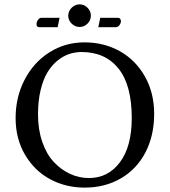

<svg xmlns="http://www.w3.org/2000/svg" viewBox="-20 -853 781 883"><path d="M689 -329.1Q689 -230 649.2 -152.8Q609.4 -75.7 536.4 -33Q463.4 9.8 369.1 9.8Q282.7 9.8 210.9 -28.6Q139.2 -66.9 95.5 -140.6Q51.8 -214.4 51.8 -310.1Q51.8 -406.7 93.3 -486.6Q134.8 -566.4 207.3 -612.3Q279.8 -658.2 368.2 -658.2Q458 -658.2 530.8 -617.7Q603.5 -577.1 646.2 -501.7Q689 -426.3 689 -329.1ZM355 -613.8Q325.2 -613.8 297.1 -604.2Q269 -594.7 242.9 -573Q216.8 -551.3 197.5 -519Q178.2 -486.8 166.5 -437.5Q154.8 -388.2 154.8 -327.1Q154.8 -257.3 174.3 -200.7Q193.8 -144 227.1 -108.4Q260.3 -72.8 301.8 -53.5Q343.3 -34.2 389.2 -34.2Q477.1 -34.2 531.5 -106.7Q585.9 -179.2 585.9 -310.1Q585.9 -461.9 524.9 -537.8Q463.9 -613.8 355 -613.8ZM309.6 -744.4Q293.9 -759.8 293.9 -780.8Q293.9 -801.8 309.6 -817.4Q325.2 -833 346.2 -833Q367.2 -833 382.6 -817.4Q397.9 -801.8 397.9 -780.8Q397.9 -759.8 382.6 -744.4Q367.2 -729 346.2 -729Q325.2 -729 309.6 -744.4ZM245.1 -728H160.2Q147.9 -728 147.9 -742.2Q147.9 -751.5 154.5 -761.2Q161.1 -771 169.9 -771H253.9ZM440.9 -771H522.9Q529.3 -771 532.7 -766.4Q536.1 -761.7 536.1 -755.9Q536.1 -746.6 529.3 -737.3Q522.5 -728 513.2 -728H432.1Z"/></svg>

Font: Linux Biolinum
Style: Regular
Weight: 400
Designer: Philipp H. Poll
Foundry: Philipp H. Poll
Version: Version 0.6.4